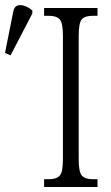

<svg xmlns="http://www.w3.org/2000/svg" viewBox="-30 -746 441 766"><path d="M146 0V-31H165Q195 -31 208 -45Q221 -59 221 -109V-604Q221 -655 208 -669Q195 -683 165 -683H146V-714H359V-683H340Q309 -683 296.5 -669Q284 -655 284 -604V-110Q284 -60 296.5 -45.5Q309 -31 340 -31H359V0ZM12 -525 -10 -535 23 -700Q27 -720 40 -724Q53 -728 69.5 -722Q86 -716 99 -704V-692Z"/></svg>

Font: Noto Serif ExtraCondensed Light
Style: Regular
Weight: 300
Width: 2
Designer: Monotype Design Team
Foundry: Monotype Imaging Inc.
Version: Version 2.014; ttfautohint (v1.8.4.7-5d5b)